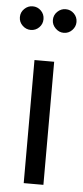

<svg xmlns="http://www.w3.org/2000/svg" viewBox="-52 -746 337 777"><g transform="rotate(5 116.0 -358.0)"><path d="M183 -620Q164 -620 149.5 -634.5Q135 -649 135 -668Q135 -688 149.5 -702Q164 -716 183 -716Q203 -716 217 -702Q231 -688 231 -668Q231 -649 217 -634.5Q203 -620 183 -620ZM49 -620Q30 -620 15.5 -634Q1 -648 1 -668Q1 -688 15.5 -702Q30 -716 49 -716Q69 -716 83 -702Q97 -688 97 -668Q97 -648 83 -634Q69 -620 49 -620ZM75 0V-500H155V0Z"/></g></svg>

Font: Figtree
Style: Regular
Weight: 400
Designer: Erik Kennedy
Foundry: Erik Kennedy
Version: Version 2.002